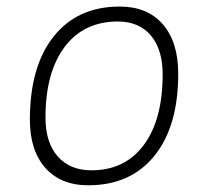

<svg xmlns="http://www.w3.org/2000/svg" viewBox="-20 -547 626 577"><path d="M245.1 9.8Q162.6 9.8 116.2 -42.5Q69.8 -94.7 69.8 -187.5Q69.8 -347.7 141.4 -437.5Q212.9 -527.3 339.8 -527.3Q422.9 -527.3 469.2 -474.1Q515.6 -420.9 515.6 -325.2Q515.6 -167.5 444.1 -78.9Q372.6 9.8 245.1 9.8ZM254.9 -35.2Q355.5 -35.2 412.1 -111.3Q468.8 -187.5 468.8 -323.7Q468.8 -398.4 433.3 -440.4Q397.9 -482.4 334 -482.4Q231.9 -482.4 174.3 -406Q116.7 -329.6 116.7 -193.8Q116.7 -119.1 153.3 -77.1Q189.9 -35.2 254.9 -35.2Z"/></svg>

Font: CaskaydiaCove NF ExtraLight
Style: Italic
Weight: 200
Italic angle: -10°
Designer: Aaron Bell
Foundry: Saja Typeworks
Version: Version 2111.001; VTT 6.35;Nerd Fonts 3.2.1